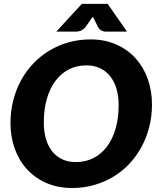

<svg xmlns="http://www.w3.org/2000/svg" viewBox="-20 -934 800 962"><path d="M32.5 0ZM741.5 -411Q741.5 -352 727.8 -298Q714 -244 688.8 -197.5Q663.5 -151 627.8 -113Q592 -75 547.5 -48.2Q503 -21.5 451 -6.8Q399 8 341.5 8Q269.5 8 212.2 -17.2Q155 -42.5 115 -86.2Q75 -130 53.8 -189.2Q32.5 -248.5 32.5 -317Q32.5 -376 46.2 -430.2Q60 -484.5 85.2 -531Q110.5 -577.5 146.5 -615.5Q182.5 -653.5 227 -680.2Q271.5 -707 323.5 -721.8Q375.5 -736.5 433.5 -736.5Q505 -736.5 562.2 -711.2Q619.5 -686 659.2 -642Q699 -598 720.2 -538.5Q741.5 -479 741.5 -411ZM574.5 -407Q574.5 -452 563.8 -488.8Q553 -525.5 532.2 -551.8Q511.5 -578 481.5 -592.2Q451.5 -606.5 413.5 -606.5Q363.5 -606.5 324 -585.8Q284.5 -565 256.8 -527.5Q229 -490 214.2 -437.2Q199.5 -384.5 199.5 -320.5Q199.5 -275.5 210 -239Q220.5 -202.5 240.8 -176.5Q261 -150.5 291 -136.2Q321 -122 359.5 -122Q409.5 -122 449.2 -142.5Q489 -163 516.8 -200.5Q544.5 -238 559.5 -290.5Q574.5 -343 574.5 -407ZM616.5 -775.5H513.5Q509 -775.5 504 -776Q499 -776.5 493.2 -778.8Q487.5 -781 481.8 -785.5Q476 -790 471 -798.5L452 -837.5L445 -850L435.5 -837.5L408.5 -798.5Q393.5 -782 381.2 -778.8Q369 -775.5 360.5 -775.5H262L390 -914.5H519.5Z"/></svg>

Font: Lato Black
Style: Italic
Weight: 900
Italic angle: -7°
Designer: Lukasz Dziedzic
Foundry: tyPoland Lukasz Dziedzic
Version: Version 2.007; 2014-02-27